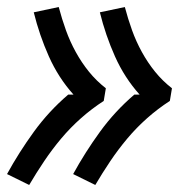

<svg xmlns="http://www.w3.org/2000/svg" viewBox="-20 -609 540 546"><path d="M251 -83 188 -114Q222 -176 264.5 -234.5Q307 -293 362 -340H377Q334 -388 307 -448.5Q280 -509 264 -574L335 -589Q344 -555 355.5 -523Q367 -491 383.5 -461Q400 -431 421 -405Q442 -379 469 -358L463 -322Q429 -300 398.5 -273Q368 -246 342 -215Q316 -184 293.5 -150.5Q271 -117 251 -83ZM63 -83 0 -114Q34 -176 76.5 -234.5Q119 -293 174 -340H189Q146 -388 119 -448.5Q92 -509 76 -574L147 -589Q156 -555 167.5 -523Q179 -491 195.5 -461Q212 -431 233 -405Q254 -379 281 -358L275 -322Q241 -300 210.5 -273Q180 -246 154 -215Q128 -184 105.5 -150.5Q83 -117 63 -83Z"/></svg>

Font: Iosevka Term Curly Medium
Style: Italic
Weight: 500
Italic angle: -9°
Designer: Belleve Invis
Foundry: Belleve Invis
Version: Version 32.3.0